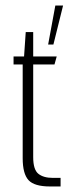

<svg xmlns="http://www.w3.org/2000/svg" viewBox="-20 -674 251 694"><path d="M161 0Q104 0 83 -23Q62 -46 62 -102V-441H29V-470H67L73 -558H100V-470H185L177 -441H100V-106Q100 -61 118.5 -46Q137 -31 171 -31H199V0ZM154 -513 180 -654H208L173 -513Z"/></svg>

Font: Smooch Sans Light
Style: Regular
Weight: 300
Designer: Robert E. Leuschke
Foundry: Robert E. Leuschke
Version: Version 1.010; ttfautohint (v1.8.3)